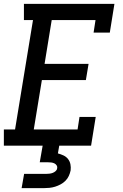

<svg xmlns="http://www.w3.org/2000/svg" viewBox="-20 -755 640 995"><path d="M0 0V-84H58L151 -651H104V-735H573L549 -586H465L475 -651H248L211 -424H439L425 -340H197L155 -84H382L392 -149H476L452 0ZM207 220H92L105 146H220Q228 146 236.5 145Q245 144 253 141Q261 138 268 132Q275 126 276 118Q278 109 273.5 102Q269 95 261.5 91.5Q254 88 245.5 87Q237 86 229 86H186L201 0H287L280 40Q295 44 309 50.5Q323 57 332.5 69Q342 81 345 96.5Q348 112 346 128Q343 143 336.5 157Q330 171 319 182Q308 193 294 200.5Q280 208 265.5 212.5Q251 217 236 218.5Q221 220 207 220Z"/></svg>

Font: Iosevka HT Medium Extended
Style: Italic
Weight: 500
Width: 7
Italic angle: -9°
Monospace: yes
Designer: Belleve Invis
Foundry: Belleve Invis
Version: Version 32.3.0; ttfautohint (v1.8.4)